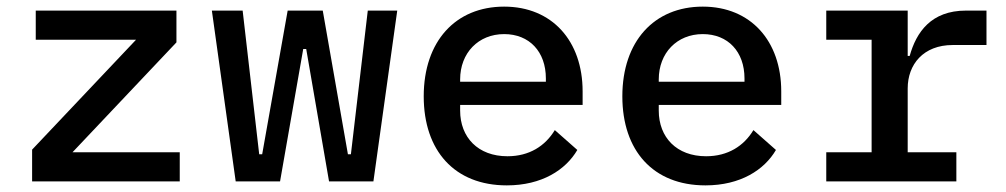

<svg xmlns="http://www.w3.org/2000/svg" viewBox="-20 -548 3040 580"><path d="M523 0V-88H199L513 -420V-516H88V-428H391L77 -96V0Z M692 0H826L896 -400H905L974 0H1108L1180 -516H1091L1040 -82H1031L955 -516H849L772 -82H763L713 -516H620Z M1511 12C1617 12 1689 -35 1724 -95L1656 -155C1627 -107 1579 -76 1513 -76C1424 -76 1370 -133 1370 -214V-231H1740V-272C1740 -424 1648 -528 1503 -528C1356 -528 1260 -423 1260 -257C1260 -93 1353 12 1511 12ZM1503 -445C1579 -445 1629 -392 1629 -311V-301H1370V-308C1370 -388 1425 -445 1503 -445Z M2111 12C2217 12 2289 -35 2324 -95L2256 -155C2227 -107 2179 -76 2113 -76C2024 -76 1970 -133 1970 -214V-231H2340V-272C2340 -424 2248 -528 2103 -528C1956 -528 1860 -423 1860 -257C1860 -93 1953 12 2111 12ZM2103 -445C2179 -445 2229 -392 2229 -311V-301H1970V-308C1970 -388 2025 -445 2103 -445Z M2476 0H2869V-88H2722V-281C2722 -353 2769 -412 2858 -412H2960V-516H2898C2793 -516 2748 -451 2728 -379H2722V-516H2476V-428H2613V-88H2476Z"/></svg>

Font: IBM Plex Mono Medm
Style: Regular
Weight: 500
Monospace: yes
Designer: Mike Abbink, Paul van der Laan, Pieter van Rosmalen
Foundry: Bold Monday
Version: Version 2.004